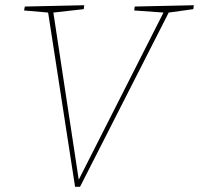

<svg xmlns="http://www.w3.org/2000/svg" viewBox="-20 -712 761 734"><path d="M495 -687 721 -692 719 -677 625 -664 286 2H267L164 -664L72 -672L75 -687L302 -692L300 -677L184 -664L281 -25L605 -664L493 -672Z"/></svg>

Font: Bitter Pro Thin
Style: Italic
Weight: 250
Italic angle: -9°
Designer: Sol Matas, and Bitter project Authors
Foundry: Sol Matas
Version: Version 1.010